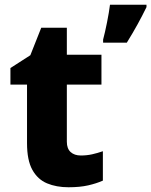

<svg xmlns="http://www.w3.org/2000/svg" viewBox="-20 -873 638 810"><path d="M321 -217Q346 -217 368.5 -222Q391 -227 414 -235V-111Q387 -99 352 -91Q317 -83 269 -83Q218 -83 178.5 -99.5Q139 -116 116.5 -156.5Q94 -197 94 -269V-516H24V-586L108 -640L154 -756H262V-642H408V-516H262V-275Q262 -246 278 -231.5Q294 -217 321 -217ZM598 -843Q581 -808 561 -771.5Q541 -735 515 -693H415V-706Q423 -736 431.5 -778.5Q440 -821 444 -853H598Z"/></svg>

Font: Noto Sans Telugu UI ExtraBold
Style: Regular
Weight: 800
Designer: Jelle Bosma - Monotype Design Team
Foundry: Monotype Imaging Inc.
Version: Version 2.005; ttfautohint (v1.8.4.7-5d5b)